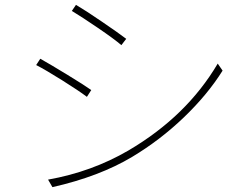

<svg xmlns="http://www.w3.org/2000/svg" viewBox="-20 -765 1040 791"><path d="M293 -745Q329 -724 399.5 -676Q470 -628 500 -605L480 -579Q451 -604 383.5 -650Q316 -696 276 -720ZM178 -25Q358 -57 509 -145Q749 -286 877 -503L897 -474Q835 -375 737.5 -281.5Q640 -188 525 -119Q390 -38 196 6ZM146 -523Q187 -500 259 -456Q331 -412 356 -394L338 -366Q305 -391 236.5 -434Q168 -477 129 -497Z"/></svg>

Font: Noto Sans Korean Thin
Style: Regular
Weight: 250
Designer: Ryoko NISHIZUKA  (kana & ideographs); Paul D. Hunt (Latin, Greek & Cyrillic); Wenlong ZHANG  (bopomofo); Sandoll Communi
Foundry: Adobe Systems Incorporated
Version: Version 1.0001;PS 1;hotconv 1.0.78;makeotf.lib2.5.61930